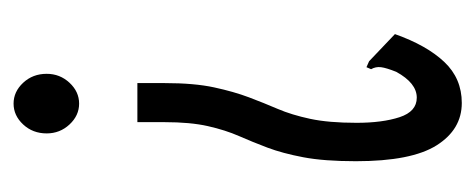

<svg xmlns="http://www.w3.org/2000/svg" viewBox="-234 -360 717 290"><g transform="rotate(-90 125.0 -215.5)"><path d="M113 -554Q131 -554 144.5 -539.5Q158 -525 158 -504Q158 -484 144.5 -469.5Q131 -455 113 -455Q95 -455 81.5 -469.5Q68 -484 68 -504Q68 -525 81.5 -539.5Q95 -554 113 -554ZM144 -326Q144 -281 137.5 -251Q131 -221 122.5 -198.5Q114 -176 105 -155Q96 -134 90 -106Q84 -78 84 -36Q84 3 92.5 29Q101 55 122 55Q144 55 161 24Q167 9 168 1Q169 -7 165 -14L168 -21L177 -17L218 22Q201 70 176 96.5Q151 123 114 123Q74 123 50 85Q26 47 26 -37Q26 -85 32 -116.5Q38 -148 46.5 -170.5Q55 -193 64 -213.5Q73 -234 79 -260.5Q85 -287 85 -326V-367H144Z"/></g></svg>

Font: Inconsolata UltraCondensed SemiBold
Style: Regular
Weight: 600
Width: 1
Monospace: yes
Designer: Raph Levien, Cyreal, Brenton Simpson
Foundry: Raph Levien, Cyreal, Google
Version: Version 3.001; ttfautohint (v1.8.2.53-6de2)